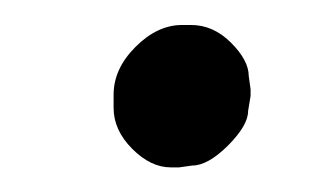

<svg xmlns="http://www.w3.org/2000/svg" viewBox="-20 -386 264 156"><path d="M183.6 -308.1 181.6 -295.9Q181.6 -284.2 165.3 -267.8Q148.9 -251.5 136.2 -251.5L125.5 -250H118.7Q102.5 -250 87.4 -265.1Q72.3 -280.3 72.3 -298.3V-309.1Q72.3 -330.1 90.1 -347.9Q107.9 -365.7 127.9 -365.7H135.3Q153.3 -365.7 167.7 -351.3Q182.1 -336.9 182.1 -324.2L183.6 -313.5Z"/></svg>

Font: Averia Serif Libre Light
Style: Italic
Weight: 300
Italic angle: -8.5°
Version: Version 1.002